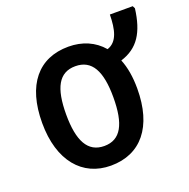

<svg xmlns="http://www.w3.org/2000/svg" viewBox="-115 -732 837 852"><g transform="rotate(-20 303.0 -306.0)"><path d="M494 -272C494 -327 486 -374 470 -413C554 -439 592 -501 606 -610L600 -622H492C491 -552 479 -497 430 -481C391 -527 335 -551 270 -551C128 -551 45 -452 45 -272C45 -93 134 10 268 10C410 10 494 -92 494 -272ZM158 -271C158 -396 191 -459 269 -459C347 -459 381 -396 381 -272C381 -146 348 -82 270 -82C192 -82 158 -147 158 -271Z"/></g></svg>

Font: Noto Sans UI SemiCondensed Medium
Style: Regular
Weight: 500
Width: 4
Designer: Monotype Design Team
Foundry: Monotype Imaging Inc.
Version: Version 1.901